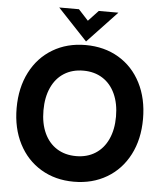

<svg xmlns="http://www.w3.org/2000/svg" viewBox="-60 -953 868 1023"><g transform="rotate(5 373.5 -442.0)"><path d="M35.5 -348Q35.5 -456.5 78 -539.5Q120.5 -622.5 197.2 -668.2Q274 -714 373 -714Q473 -714 549.8 -668.5Q626.5 -623 669 -540Q711.5 -457 711.5 -348Q711.5 -239.5 668.8 -156.8Q626 -74 549 -28.5Q472 17 373 17Q273.5 17 197 -28.8Q120.5 -74.5 78 -157.2Q35.5 -240 35.5 -348ZM373 -120Q432 -120 475.8 -147.8Q519.5 -175.5 543.2 -227Q567 -278.5 567 -348Q567 -418 543.2 -469.8Q519.5 -521.5 475.8 -549.2Q432 -577 373 -577Q314 -577 270.2 -549.5Q226.5 -522 202.8 -470.2Q179 -418.5 179 -348Q179 -277.5 202.8 -226.2Q226.5 -175 270.2 -147.5Q314 -120 373 -120ZM215 -901H320.5L373 -844L426.5 -901H531.5L373 -733Z"/></g></svg>

Font: HK Grotesk ExtraBold
Style: Regular
Weight: 800
Designer: Alfredo Marco Pradil
Foundry: Hanken Design Co.
Version: Version 3.001